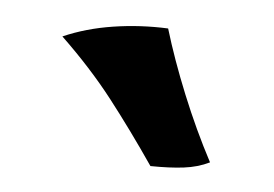

<svg xmlns="http://www.w3.org/2000/svg" viewBox="-29 -749 358 251"><g transform="rotate(5 150.0 -624.0)"><path d="M175.6 -533.8Q144.8 -578.8 115.4 -616.6Q86 -654.4 46.2 -692.6Q75.8 -705.6 111.2 -711.1Q146.6 -716.6 183 -715Q194.8 -675.6 213 -630.9Q231.2 -586.2 252.8 -545.4Q237.8 -538 219.2 -535.7Q200.6 -533.4 175.6 -533.8Z"/></g></svg>

Font: Vollkorn
Style: Regular
Weight: 400
Designer: Friedrich Althausen
Foundry: Friedrich Althausen
Version: Version 4.104